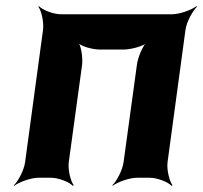

<svg xmlns="http://www.w3.org/2000/svg" viewBox="-20 -574 656 620"><path d="M521 -50 579 -478C582 -502 602 -539 616 -552L614 -554C599 -542 560 -528 536 -528H176C152 -528 117 -542 106 -554L104 -552C114 -539 122 -502 119 -478L61 -50C58 -26 39 11 25 24L26 26C41 14 80 0 104 0H145C169 0 204 14 215 26L218 24C208 11 199 -26 202 -50L245 -364C248 -388 242 -428 231 -440L229 -438C239 -425 278 -414 302 -414H379C403 -414 444 -425 458 -438L456 -440C441 -428 425 -388 422 -364L379 -50C376 -26 357 11 343 24L344 26C359 14 398 0 422 0H464C488 0 523 14 534 26L537 24C527 11 518 -26 521 -50Z"/></svg>

Font: Asimov
Style: EdgeIt
Weight: 500
Designer: Google
Version: Version 2.000980: 2014